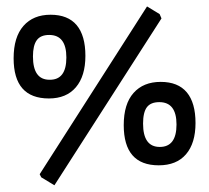

<svg xmlns="http://www.w3.org/2000/svg" viewBox="-20 -500 637 585"><path d="M472 -443.9 145.8 64.5 105.6 40.2 100.9 30.8 428 -480.4 466.4 -457ZM129 -200Q21.5 -200 21.5 -322.4Q21.5 -386.9 51.4 -421Q81.3 -455.1 134.1 -455.1Q186.9 -455.1 213.6 -423.4Q240.2 -391.6 240.2 -329.9Q240.2 -268.2 211.2 -234.1Q182.2 -200 129 -200ZM130.8 -257Q182.2 -256.1 182.2 -324.8Q182.2 -393.5 129.9 -393.5Q103.7 -393.5 92.1 -377.6Q80.4 -361.7 80.4 -328Q80.4 -257 130.8 -257ZM463.6 3.7Q357 3.7 357 -118.7Q357 -183.2 386.9 -216.8Q416.8 -250.5 469.6 -250.5Q522.4 -250.5 549.1 -218.7Q575.7 -186.9 575.7 -125.2Q575.7 -63.6 546.7 -29.9Q517.8 3.7 463.6 3.7ZM415.9 -123.4Q415.9 -52.3 466.8 -52.3Q517.8 -52.3 517.8 -120.6Q517.8 -188.8 465.4 -188.8Q439.3 -188.8 427.6 -173.4Q415.9 -157.9 415.9 -123.4Z"/></svg>

Font: Gurajada
Style: Regular
Weight: 400
Designer: Purushoth Kumar Guthula
Foundry: SiliconAndhra, USA.
Version: Version 1.0.3; ttfautohint (v1.2.42-39fb)